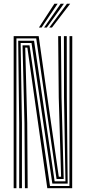

<svg xmlns="http://www.w3.org/2000/svg" viewBox="-20 -990 452 1010"><path d="M51.9 0V-800H183.5L229.6 -474.7L289.2 -60.4H301.4L289.1 -477L286 -800H300.5L303.6 -477L315.1 -48.3H277.5L170.6 -787.9H66.4V0ZM80.9 0V-342.7L75.7 -775.8H159.1L267.4 -36.2H324.3L316.8 -477L316.2 -800H331.2L331.5 -477L336 -24.2H255.3L145.8 -763.8H88.6L95.4 -342.7V0ZM111.1 0 108.7 -342.7 98.6 -751.7H135.2L242.9 -11.7H345.2L345.7 -800H360.2L359.7 0H228.8L180.1 -343.8L123.9 -739.6H112.7L123.2 -342.7L125.6 0ZM184.7 -845 266.1 -970.2H283L198.6 -845ZM239.1 -845 332.1 -970.2H349L253.2 -845ZM211.9 -845 299.1 -970.2H316L225.9 -845Z"/></svg>

Font: Big Shoulders Inline Display SC Thin
Style: Regular
Weight: 100
Designer: Patric King
Foundry: XO Type Co
Version: Version 2.002